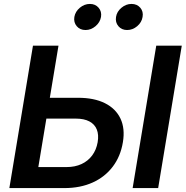

<svg xmlns="http://www.w3.org/2000/svg" viewBox="-20 -961 949 981"><path d="M190.9 -461.4H378.9Q460.9 -461.4 516.1 -433.8Q571.3 -406.2 595.5 -355.2Q619.6 -304.2 607.9 -234.4Q596.2 -162.6 556.4 -109.9Q516.6 -57.1 453.6 -28.6Q390.6 0 308.1 0H27.8L148.4 -727.5H278.8L175.8 -107.4H320.3Q363.3 -107.4 396.5 -122.8Q429.7 -138.2 450.9 -166.7Q472.2 -195.3 479 -234.4Q485.4 -272.5 474.6 -299.3Q463.9 -326.2 436.8 -340.6Q409.7 -355 367.2 -355H173.8ZM908.7 -727.5 788.1 0H657.7L778.3 -727.5ZM629.4 -807.6Q601.6 -807.6 585 -827.1Q568.4 -846.7 572.8 -874.5Q577.1 -901.9 600.6 -921.4Q624 -940.9 651.9 -940.9Q680.2 -940.9 696.8 -921.4Q713.4 -901.9 708.5 -874.5Q704.1 -846.7 680.9 -827.1Q657.7 -807.6 629.4 -807.6ZM417 -807.6Q388.7 -807.6 372.1 -827.1Q355.5 -846.7 359.9 -874.5Q364.7 -901.9 387.9 -921.4Q411.1 -940.9 439.5 -940.9Q467.3 -940.9 483.9 -921.4Q500.5 -901.9 496.1 -874.5Q491.2 -846.7 468 -827.1Q444.8 -807.6 417 -807.6Z"/></svg>

Font: Inter SemiBold
Style: Italic
Weight: 600
Italic angle: -9.3988°
Designer: Rasmus Andersson
Foundry: rsms
Version: Version 4.001;git-66647c0bb